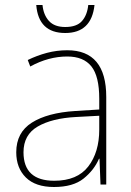

<svg xmlns="http://www.w3.org/2000/svg" viewBox="-20 -738 523 768"><path d="M377 -275V-220Q377 -129 333 -72Q289 -15 197 -15Q74 -15 74 -129Q74 -199 131 -232Q188 -265 284 -270ZM249 -537Q207 -537 167.5 -526.5Q128 -516 91 -498L101 -472Q174 -512 249 -512Q314 -512 345.5 -472.5Q377 -433 377 -343V-300L281 -294Q170 -287 107.5 -247.5Q45 -208 45 -129Q45 -66 83.5 -28Q122 10 196 10Q272 10 314 -23.5Q356 -57 376 -103H378L382 0H405V-350Q405 -537 249 -537ZM358 -718H333Q329 -678 308 -654Q287 -630 241 -630Q198 -630 176 -654Q154 -678 150 -718H125Q134 -606 241 -606Q346 -606 358 -718Z"/></svg>

Font: Noto Sans Display Thin
Style: Regular
Weight: 250
Designer: Monotype Design Team
Foundry: Monotype Imaging Inc.
Version: Version 1.900